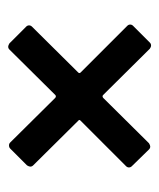

<svg xmlns="http://www.w3.org/2000/svg" viewBox="20 -553 389 469"><g transform="rotate(90 214.5 -318.5)"><path d="M86 -147 45 -188Q42 -191 42 -195Q42 -199 45 -202L157 -315Q160 -318 157 -321L43 -435Q40 -438 40 -442Q40 -446 43 -449L84 -490Q87 -493 91 -493Q95 -493 99 -490L212 -376Q215 -373 219 -376L330 -488Q335 -491 338 -491Q342 -491 345 -488L386 -446Q389 -443 389 -439Q389 -435 386 -432L275 -321Q271 -318 275 -315L384 -205Q387 -202 387 -198Q387 -195 384 -190L343 -149Q340 -146 335 -146Q331 -146 328 -149L219 -259Q215 -262 212 -259L101 -147Q98 -144 94 -144Q91 -144 86 -147Z"/></g></svg>

Font: Barlow GEO Medium
Style: Regular
Weight: 500
Designer: Jeremy Tribby
Foundry: Tribby Type
Version: Version 1.408